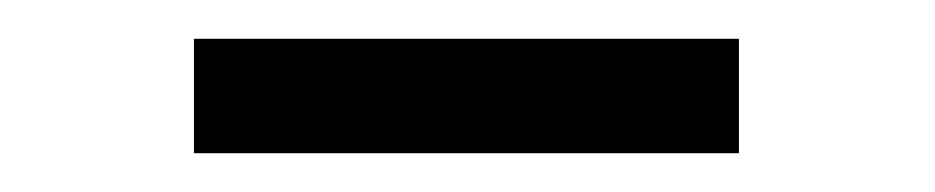

<svg xmlns="http://www.w3.org/2000/svg" viewBox="-20 -752 482 99"><path d="M80 -673V-732H361V-673Z"/></svg>

Font: Noto Serif TC SemiBold
Style: Regular
Weight: 600
Version: Version 2.002-H1;hotconv 1.1.0;makeotfexe 2.6.0